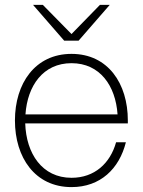

<svg xmlns="http://www.w3.org/2000/svg" viewBox="-20 -752 584 784"><path d="M272 12C390 12 467 -63 494 -171H454C430 -85 366 -26 272 -26C152 -26 87 -125 83 -248H502V-260C502 -411 421 -532 272 -532C123 -532 41 -411 41 -260C41 -109 123 12 272 12ZM84 -285C92 -402 156 -494 272 -494C388 -494 452 -402 460 -285ZM115 -732 242 -586H301L428 -732H388L272 -613L155 -732Z"/></svg>

Font: Aspekta 150
Style: Regular
Weight: 150
Designer: Ivo Dolenc
Version: Version 2.000